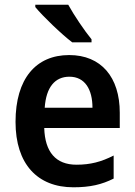

<svg xmlns="http://www.w3.org/2000/svg" viewBox="-20 -786 572 816"><path d="M270 -766H130V-756C161 -718 242 -640 287 -606H369V-619C340 -654 294 -722 270 -766ZM274 -552C133 -552 46 -452 46 -268C46 -89 139 10 292 10C364 10 413 -2 463 -27V-125C410 -98 364 -86 305 -86C217 -86 171 -140 168 -242H489V-307C489 -458 410 -552 274 -552ZM275 -460C341 -460 373 -406 373 -328H170C176 -416 214 -460 275 -460Z"/></svg>

Font: Noto Sans Thai Looped SemiCondensed SemiBold
Style: Regular
Weight: 600
Width: 4
Designer: Sasikarn Vongin, Ben Mitchell
Foundry: The Fontpad Ltd
Version: Version 1.001